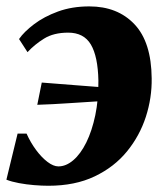

<svg xmlns="http://www.w3.org/2000/svg" viewBox="-22 -570 522 600"><path d="M257 -550Q345.5 -550 398.2 -494.2Q451 -438.5 452 -325.5Q453 -264.5 433.8 -205Q414.5 -145.5 374.8 -96.8Q335 -48 273.8 -18.8Q212.5 10.5 129 10.5Q109 10.5 84.5 8.5Q60 6.5 37.2 2.2Q14.5 -2 -2 -8.5L33 -152.5H61Q73.5 -124.5 90.8 -101.2Q108 -78 126.5 -64Q145 -50 160.5 -50Q184.5 -50 207.2 -69.5Q230 -89 247.8 -125Q265.5 -161 275.8 -210Q286 -259 285.5 -318Q284 -393.5 262 -430.8Q240 -468 191 -468Q145.5 -468 115.5 -449.2Q85.5 -430.5 64 -407L37.5 -448Q53 -470.5 84.2 -494.2Q115.5 -518 159.2 -534Q203 -550 257 -550ZM94.5 -242.5 108.5 -312Q163 -307.5 213 -303.8Q263 -300 320.5 -295.5L310 -255Q244.5 -251 193.2 -247.5Q142 -244 94.5 -242.5Z"/></svg>

Font: Merriweather 60pt Black
Style: Italic
Weight: 900
Italic angle: -7.8°
Version: Version 2.101